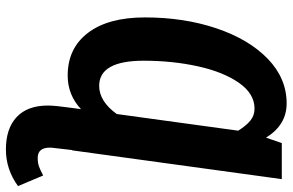

<svg xmlns="http://www.w3.org/2000/svg" viewBox="-186 -562 967 634"><g transform="rotate(90 297.0 -244.5)"><path d="M594 179Q539 219 473 219Q404 219 366 183.5Q328 148 328 80Q328 70 330 48L336 0L340 -29Q293 15 229 15Q139 15 88 -52Q37 -119 37 -240Q37 -369 73 -476Q109 -583 173.5 -645.5Q238 -708 321 -708Q392 -708 434 -640L452 -692H571L476 0H475L468 61Q467 66 467 74Q467 114 501 114Q517 114 528.5 110Q540 106 559 96ZM356 -147 411 -548Q395 -574 378 -588Q361 -602 338 -602Q289 -602 253 -550.5Q217 -499 198.5 -415Q180 -331 180 -236Q180 -89 263 -89Q314 -89 356 -147Z"/></g></svg>

Font: Fira Sans Extra Condensed SemiBold
Style: Italic
Weight: 600
Width: 3
Italic angle: -8°
Designer: Carrois Corporate & Edenspiekermann AG
Foundry: Carrois Corporate GbR & Edenspiekermann AG
Version: Version 4.203